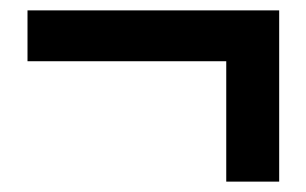

<svg xmlns="http://www.w3.org/2000/svg" viewBox="-20 -475 590 370"><path d="M416 -125V-357H33V-455H518V-125Z"/></svg>

Font: M PLUS Code Latin SemiExpanded Medium
Style: Regular
Weight: 500
Width: 6
Designer: Coji Morishita
Foundry: UNDERFOREST DESIGN
Version: Version 1.002; ttfautohint (v1.8.3)